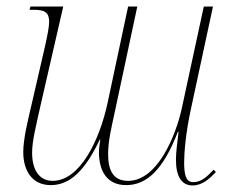

<svg xmlns="http://www.w3.org/2000/svg" viewBox="-20 -556 707 586"><path d="M568 10C598 10 621 -12 639 -31L632 -38C613 -18 595 0 570 0C552 0 542 -13 542 -59C542 -91 547 -150 562 -220L630 -536H602L535 -226C517 -143 461 -4 371 -4C324 -4 310 -38 310 -86C310 -126 320 -166 329 -208L399 -536H371L309 -245C284 -126 223 -4 141 -4C103 -4 78 -33 78 -90C78 -126 90 -172 103 -231L173 -536H73L70 -526H85C116 -526 130 -518 130 -490C130 -474 125 -449 117 -413L75 -231C65 -188 51 -132 51 -92C51 -35 78 9 135 9C193 9 239 -34 285 -131L286 -130C285 -121 282 -105 282 -91C282 -35 306 9 365 9C429 9 479 -40 523 -154H525C521 -121 517 -90 517 -69C517 -19 533 10 568 10Z"/></svg>

Font: Noto Serif Display Condensed Thin
Style: Italic
Weight: 100
Width: 3
Italic angle: -12°
Designer: Monotype Design Team
Foundry: Monotype Imaging Inc.
Version: Version 2.009